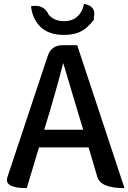

<svg xmlns="http://www.w3.org/2000/svg" viewBox="-20 -970 662 990"><path d="M238 -400 208 -301H409Q380 -400 366 -444Q353 -486 306 -645Q278 -535 238 -400ZM118 0Q0 0 18 -56L226 -681Q244 -737 304 -737H378L622 0Q499 0 482 -57L437 -210H181L118 0ZM310 -790Q233 -790 190 -830Q147 -871 140 -938Q206 -950 231 -894L240 -885Q267 -861 310 -861Q353 -861 379 -885Q406 -910 413 -950Q480 -938 463 -877Q473 -871 429 -830Q386 -790 310 -790Z"/></svg>

Font: Swei Half Moon CJK SC
Style: Medium
Weight: 500
Version: Version 2.071